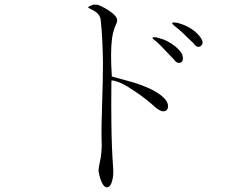

<svg xmlns="http://www.w3.org/2000/svg" viewBox="-20 -798 1040 824"><path d="M400.4 -777.3 382.8 -778.3Q360.4 -771.5 358.4 -766.6Q357.4 -764.6 370.1 -758.8Q386.7 -751 394.5 -744.1Q409.2 -732.4 412.1 -713.9Q420.9 -632.8 421.9 -524.4Q421.9 -460.9 418 -340.8Q416 -289.1 416 -265.6Q415 -226.6 416 -200.2Q418 -171.9 415 -143.6Q414.1 -127 408.2 -100.6Q405.3 -86.9 404.3 -80.1Q402.3 -69.3 403.3 -61.5Q410.2 -23.4 421.9 -5.9Q432.6 9.8 444.3 4.9Q455.1 1 460.9 -20.5Q467.8 -43 465.8 -74.2Q459 -164.1 458 -275.4Q457 -337.9 458 -443.4L459 -453.1Q495.1 -450.2 558.6 -406.2Q604.5 -376 647.5 -336.9Q665 -322.3 678.7 -320.3Q691.4 -319.3 697.3 -328.1Q703.1 -336.9 700.2 -350.6Q696.3 -365.2 683.6 -377.9Q652.3 -408.2 586.9 -432.6Q549.8 -446.3 484.4 -462.9L460 -469.7Q453.1 -574.2 460.9 -633.8Q465.8 -667 477.5 -692.4Q481.4 -700.2 481.4 -703.1Q483.4 -708 482.4 -712.9Q482.4 -727.5 455.1 -747.1Q431.6 -764.6 400.4 -777.3ZM664.1 -633.8 650.4 -637.7Q636.7 -639.6 634.8 -636.7Q631.8 -633.8 649.4 -621.1Q661.1 -611.3 674.8 -596.7Q682.6 -588.9 697.3 -573.2Q707 -562.5 711.9 -557.6Q718.8 -549.8 724.6 -544.9Q739.3 -523.4 754.9 -529.3Q770.5 -536.1 761.7 -565.4Q747.1 -590.8 714.8 -611.3Q687.5 -628.9 664.1 -633.8ZM756.8 -695.3 741.2 -700.2Q722.7 -703.1 719.7 -700.2Q715.8 -697.3 730.5 -685.5Q741.2 -677.7 761.7 -659.2Q773.4 -648.4 794.9 -627L809.6 -613.3Q826.2 -588.9 841.8 -600.6Q857.4 -613.3 840.8 -636.7Q827.1 -657.2 801.8 -673.8Q781.2 -687.5 756.8 -695.3Z"/></svg>

Font: Batang
Style: Regular
Weight: 400
Version: Version 2.21